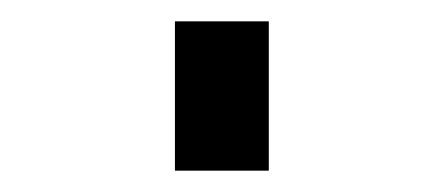

<svg xmlns="http://www.w3.org/2000/svg" viewBox="-20 60 415 180"><path d="M144 220V80H232V220Z"/></svg>

Font: Zed Sans Semibold
Style: Regular
Weight: 600
Designer: Belleve Invis
Foundry: Belleve Invis
Version: Version 1.0.0; ttfautohint (v1.8.4)